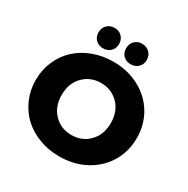

<svg xmlns="http://www.w3.org/2000/svg" viewBox="-202 -1090 1251 1280"><g transform="rotate(30 423.0 -449.5)"><path d="M422.9 14.2Q339.8 14.2 267.6 -13.4Q195.3 -41 144 -89.1Q92.8 -137.2 63.5 -204.8Q34.2 -272.5 34.2 -350.1Q34.2 -427.7 63.5 -495.4Q92.8 -563 144 -610.8Q195.3 -658.7 267.6 -686.3Q339.8 -713.9 422.9 -713.9Q533.7 -713.9 622.6 -667Q711.4 -620.1 761.7 -536.9Q812 -453.6 812 -350.1Q812 -246.6 761.7 -163.1Q711.4 -79.6 622.3 -32.7Q533.2 14.2 422.9 14.2ZM287.8 -205.3Q341.8 -149.9 422.9 -149.9Q503.9 -149.9 557.9 -205.3Q611.8 -260.7 611.8 -350.1Q611.8 -439.5 557.9 -494.6Q503.9 -549.8 422.9 -549.8Q341.8 -549.8 287.8 -494.6Q233.9 -439.5 233.9 -350.1Q233.9 -260.7 287.8 -205.3ZM585.9 -777.6Q563 -755.9 528.8 -755.9Q494.6 -755.9 472.4 -777.6Q450.2 -799.3 450.2 -834Q450.2 -868.7 472.4 -890.9Q494.6 -913.1 528.8 -913.1Q563 -913.1 585.9 -890.9Q608.9 -868.7 608.9 -834Q608.9 -799.3 585.9 -777.6ZM373.5 -777.6Q351.1 -755.9 316.9 -755.9Q282.7 -755.9 260.3 -777.6Q237.8 -799.3 237.8 -834Q237.8 -868.7 260.3 -890.9Q282.7 -913.1 316.9 -913.1Q351.1 -913.1 373.5 -890.9Q396 -868.7 396 -834Q396 -799.3 373.5 -777.6Z"/></g></svg>

Font: Montserrat ExtraBold
Style: Regular
Weight: 800
Designer: Julieta Ulanovsky
Foundry: Julieta Ulanovsky
Version: Version 9.000